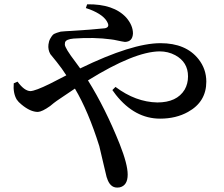

<svg xmlns="http://www.w3.org/2000/svg" viewBox="-20 -810 1040 892"><path d="M378.9 -772.5 384.8 -790Q507.8 -792 566.4 -728.5Q597.7 -692.4 597.7 -654.3Q595.7 -616.2 560.5 -615.2Q555.7 -615.2 509.8 -625Q502 -626 496.1 -627Q418 -637.7 322.3 -630.9Q287.1 -627.9 282.2 -613.3Q281.2 -608.4 281.2 -603.5Q281.2 -586.9 331.1 -521.5Q344.7 -502.9 352.5 -492.2Q593.8 -609.4 725.6 -609.4Q843.8 -609.4 902.3 -535.2Q938.5 -489.3 938.5 -430.7Q938.5 -336.9 853.5 -290Q797.9 -258.8 723.6 -258.8Q606.4 -258.8 518.6 -369.1Q509.8 -380.9 502 -391.6L516.6 -406.2Q610.4 -335.9 710.9 -334Q801.8 -334 837.9 -393.6Q853.5 -420.9 853.5 -455.1Q853.5 -521.5 793.9 -553.7Q760.7 -571.3 721.7 -571.3Q604.5 -570.3 388.7 -436.5Q469.7 -306.6 536.1 -140.6Q573.2 -46.9 573.2 1Q573.2 51.8 536.1 60.5Q530.3 61.5 524.4 61.5Q490.2 61.5 476.6 15.6Q475.6 14.6 475.6 13.7Q471.7 0 461.9 -43.9Q449.2 -98.6 441.4 -130.9Q390.6 -293 328.1 -398.4Q309.6 -386.7 274.4 -362.3Q253.9 -348.6 244.1 -341.8Q231.4 -333 212.9 -317.4Q175.8 -291 156.2 -290Q121.1 -290 80.1 -324.2Q65.4 -335.9 57.6 -347.7Q40 -377.9 43.9 -422.9L61.5 -430.7Q92.8 -387.7 121.1 -386.7Q144.5 -387.7 211.9 -420.9Q224.6 -427.7 250 -440.4Q275.4 -454.1 288.1 -460Q267.6 -492.2 243.2 -522.5Q213.9 -557.6 213.9 -558.6Q202.1 -579.1 205.1 -603.5Q207 -619.1 213.4 -630.4Q219.7 -641.6 225.1 -647.5Q230.5 -653.3 244.1 -657.7Q257.8 -662.1 262.2 -663.1Q266.6 -664.1 285.2 -665L302.7 -666Q405.3 -671.9 467.8 -678.7Q489.3 -683.6 480.5 -703.1Q464.8 -740.2 396.5 -766.6Q387.7 -769.5 378.9 -772.5Z"/></svg>

Font: GenYoMin JP SemiBold
Style: Regular
Weight: 600
Version: Version 1.001;PS 1;hotconv 16.6.51;makeotf.lib2.5.65220 DEVE